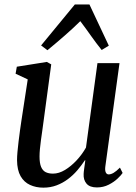

<svg xmlns="http://www.w3.org/2000/svg" viewBox="-20 -832 610 862"><path d="M174.5 10.5Q141.5 10.5 114.8 -1.8Q88 -14 72.5 -41Q57 -68 56.5 -113Q56.5 -129 58.5 -151Q60.5 -173 63.5 -197.8Q66.5 -222.5 69.8 -246.5Q73 -270.5 76 -289.5L104.5 -475.5L50 -501L55.5 -532.5L190.5 -554L210 -543L175.5 -287Q173 -267 169.8 -245.2Q166.5 -223.5 163.8 -202.5Q161 -181.5 159.2 -162.8Q157.5 -144 157.5 -129Q157.5 -99.5 164.5 -82.8Q171.5 -66 185 -59.2Q198.5 -52.5 218 -52.5Q244.5 -52.5 271.8 -69Q299 -85.5 323.8 -112Q348.5 -138.5 366 -169.5L417.5 -548.5H516.5L453 -85.5Q450.5 -67.5 454.8 -58.2Q459 -49 468 -49Q478 -49 490 -56Q502 -63 518.5 -79.5L530.5 -55.5Q524.5 -46 508.2 -30.5Q492 -15 468 -2.8Q444 9.5 415 9.5Q383 9.5 368.5 -7.5Q354 -24.5 355.5 -51Q355.5 -54 356.2 -60.8Q357 -67.5 358.2 -76.8Q359.5 -86 360.8 -95.5Q362 -105 363 -112L361.5 -113Q346 -89.5 327 -67.2Q308 -45 284.5 -27.5Q261 -10 233.8 0.2Q206.5 10.5 174.5 10.5ZM193 -606.5 164.5 -628 316 -812H381.5L468.5 -627L436.5 -607.5Q412 -638 389.2 -670.2Q366.5 -702.5 340.5 -737Q307 -704 270 -671.8Q233 -639.5 193 -606.5Z"/></svg>

Font: Merriweather 48pt
Style: Italic
Weight: 400
Italic angle: -7.8°
Version: Version 2.101